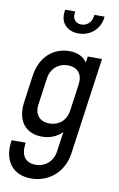

<svg xmlns="http://www.w3.org/2000/svg" viewBox="-103 -836 666 1074"><g transform="rotate(10 229.5 -298.5)"><path d="M273 -662C338 -662 390 -705 400 -770L401 -780H343L342 -770C337 -736 311 -714 280 -714C249 -714 229 -736 233 -770L235 -780H177L176 -770C166 -705 209 -662 273 -662ZM347 -544 342 -509C322 -539 288 -556 242 -556C155 -556 78 -499 62 -382L41 -232C25 -115 86 -58 172 -58C218 -58 257 -75 286 -104L270 9C262 65 220 103 164 103C108 103 81 65 87 9L89 -9H9L7 5C-5 111 49 183 153 183C255 183 336 112 351 6L428 -544ZM324 -382 303 -231C296 -175 257 -138 199 -138C144 -138 114 -176 122 -232L143 -382C150 -438 191 -476 247 -476C304 -476 332 -438 324 -382Z"/></g></svg>

Font: Mohave
Style: Italic
Weight: 400
Italic angle: -8°
Designer: Gumpita Rahayu
Foundry: Tokotype
Version: Version 2.002;PS 002.002;hotconv 1.0.88;makeotf.lib2.5.64775